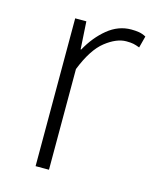

<svg xmlns="http://www.w3.org/2000/svg" viewBox="-89 -604 531 665"><g transform="rotate(15 176.5 -271.5)"><path d="M102 0V-530H142L148 -431H150Q177 -480 215.5 -511.5Q254 -543 300 -543Q315 -543 327.5 -541Q340 -539 353 -532L342 -490Q329 -495 319.5 -497Q310 -499 294 -499Q259 -499 219.5 -468Q180 -437 150 -361V0Z"/></g></svg>

Font: Noto Sans SC ExtraLight
Style: Regular
Weight: 250
Designer: Ryoko NISHIZUKA 西塚涼子 (kana, bopomofo & ideographs); Paul D. Hunt (Latin, Greek & Cyrillic); Sandoll Communications 산돌커뮤니
Foundry: Adobe
Version: Version 2.004-H2;hotconv 1.0.118;makeotfexe 2.5.65603